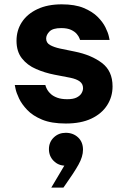

<svg xmlns="http://www.w3.org/2000/svg" viewBox="-20 -560 581 886"><path d="M283.8 10Q217.4 10 174.3 -7.9Q131.2 -25.8 105.8 -52.5Q80.4 -79.2 67.9 -105.6Q55.4 -132 51.8 -149.9Q48.2 -167.8 48.2 -167.8H189.2Q189.2 -167.8 191.2 -161.2Q193.2 -154.6 198.8 -144.9Q204.4 -135.2 215.6 -125.3Q226.8 -115.4 245.2 -108.8Q263.6 -102.2 290.6 -102.2Q318.4 -102.2 334.1 -110.3Q349.8 -118.4 356.5 -130.2Q363.2 -142 363.2 -153.2Q363.2 -172.6 348.4 -183.9Q333.6 -195.2 304.6 -201.2L232 -215.2Q186.6 -224 146.2 -241.6Q105.8 -259.2 81 -290.8Q56.2 -322.4 56.2 -371.8Q56.2 -420.2 81 -458Q105.8 -495.8 152.7 -517.9Q199.6 -540 264.8 -540Q325.8 -540 366 -523.3Q406.2 -506.6 430.4 -482.4Q454.6 -458.2 466.6 -433.7Q478.6 -409.2 482.2 -392.5Q485.8 -375.8 485.8 -375.8H349.4Q349.4 -375.8 346.4 -384Q343.4 -392.2 334.4 -403.1Q325.4 -414 308 -422.2Q290.6 -430.4 262.2 -430.4Q223.8 -430.4 208.4 -414.7Q193 -399 193 -382Q193 -362.4 210.8 -352.3Q228.6 -342.2 256.8 -336L325 -322Q401.4 -306.6 450.4 -269.5Q499.4 -232.4 499.4 -161.4Q499.4 -113.2 474.3 -74.2Q449.2 -35.2 401.4 -12.6Q353.6 10 283.8 10ZM272.6 305.8H216.6L297.2 170L298.4 201.4Q293.6 202.6 290.5 203.5Q287.4 204.4 281 204.4Q249.6 204.4 227.7 182.5Q205.8 160.6 205.8 128.4Q205.8 95.8 228.2 74.3Q250.6 52.8 283.4 52.8Q317.4 52.8 340.2 74Q363 95.2 363 131Q363 162.6 342.2 199.8Q321.4 237 279.6 295.8Z"/></svg>

Font: Be Vietnam Pro Variable Thin
Style: Regular
Weight: 100
Designer: Lam Bao, Tony Le, Vietanh Nguyen
Foundry: Yellow Type Foundry
Version: Version 1.002